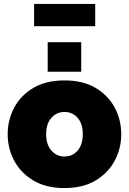

<svg xmlns="http://www.w3.org/2000/svg" viewBox="-20 -944 654 974"><path d="M307 10Q213 10 149 -28.5Q85 -67 52 -129Q19 -191 19 -263Q19 -336 52 -398Q85 -460 149 -498Q213 -536 307 -536Q401 -536 465 -498Q529 -460 562 -398Q595 -336 595 -263Q595 -191 562 -129Q529 -67 465 -28.5Q401 10 307 10ZM214 -263Q214 -211 240.5 -180.5Q267 -150 307 -150Q348 -150 374 -180.5Q400 -211 400 -263Q400 -316 374 -346Q348 -376 307 -376Q267 -376 240.5 -346Q214 -316 214 -263ZM222 -580V-730H392V-580ZM153 -811V-924H463V-811Z"/></svg>

Font: Raleway Black
Style: Regular
Weight: 900
Designer: Matt McInerney, Pablo Impallari, Rodrigo Fuenzalida
Foundry: Matt McInerney, Pablo Impallari, Rodrigo Fuenzalida
Version: Version 4.026